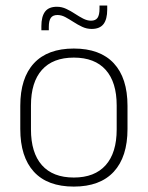

<svg xmlns="http://www.w3.org/2000/svg" viewBox="-20 -678 546 710"><path d="M253 12Q155.5 12 105.2 -43Q55 -98 55 -201V-286.5Q55 -389.5 105.5 -444Q156 -498.5 253 -498.5Q350 -498.5 400.8 -444Q451.5 -389.5 451.5 -286.5V-201Q451.5 -98 400.8 -43Q350 12 253 12ZM253 -21.5Q330 -21.5 370.8 -67.2Q411.5 -113 411.5 -199.5V-288Q411.5 -374 371 -419.5Q330.5 -465 253 -465Q175.5 -465 135 -419.5Q94.5 -374 94.5 -288V-199.5Q94.5 -113 135 -67.2Q175.5 -21.5 253 -21.5ZM319 -571Q300.5 -571 284 -578.8Q267.5 -586.5 251.8 -596.8Q236 -607 221.5 -614.8Q207 -622.5 192.5 -622.5Q175.5 -622.5 168 -612Q160.5 -601.5 160.5 -578.5V-566H133V-581.5Q133 -616.5 146.5 -634.8Q160 -653 190.5 -653Q208.5 -653 225 -645.2Q241.5 -637.5 257 -627.2Q272.5 -617 287.5 -609.2Q302.5 -601.5 316.5 -601.5Q333.5 -601.5 340.8 -612.2Q348 -623 348 -646V-657.5H376.5V-642.5Q376.5 -607 362.8 -589Q349 -571 319 -571Z"/></svg>

Font: Anek Gujarati ExtraLight
Style: Regular
Weight: 250
Version: Version 1.003